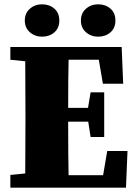

<svg xmlns="http://www.w3.org/2000/svg" viewBox="-20 -870 631 890"><path d="M435 -700Q402 -700 378.5 -720.5Q355 -741 355 -775Q355 -809 378.5 -829.5Q402 -850 435 -850Q469 -850 492 -830Q515 -810 515 -775Q515 -740 492 -720Q469 -700 435 -700ZM175 -700Q142 -700 118.5 -720.5Q95 -741 95 -775Q95 -809 118.5 -829.5Q142 -850 175 -850Q209 -850 232 -830Q255 -810 255 -775Q255 -740 232 -720Q209 -700 175 -700ZM477 -170H571L564 0H28V-59L97 -66Q98 -146 98 -310V-342Q98 -505 97 -586L28 -593V-652H544L551 -482H457L438 -593H298Q296 -520 296 -370H388L400 -442H463V-235H400L389 -306H296Q296 -140 298 -58H458Z"/></svg>

Font: TypoPRO Source Serif Pro
Style: Regular
Weight: 900
Designer: Frank Grießhammer
Foundry: Adobe Systems Incorporated
Version: Version 1.017;PS 1.0;hotconv 1.0.79;makeotf.lib2.5.61930